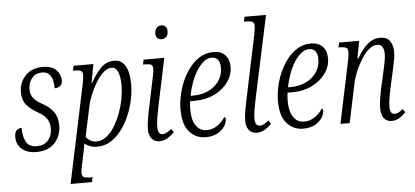

<svg xmlns="http://www.w3.org/2000/svg" viewBox="-60 -894 2743 1268"><g transform="rotate(-5 1311.0 -260.0)"><path d="M152 10Q92 10 57 -20.5Q22 -51 22 -101Q22 -135 38 -146.5Q54 -158 69 -158Q68 -103 87.5 -65.5Q107 -28 159 -28Q206 -28 233.5 -58Q261 -88 261 -138Q261 -174 243 -201.5Q225 -229 181 -252Q136 -278 110.5 -309Q85 -340 85 -391Q85 -457 127.5 -501.5Q170 -546 241 -546Q304 -546 332.5 -515.5Q361 -485 361 -447Q361 -423 347 -411Q333 -399 309 -399Q310 -426 304 -451.5Q298 -477 281.5 -493.5Q265 -510 235 -510Q193 -510 168 -480.5Q143 -451 143 -404Q143 -371 162 -347Q181 -323 220 -303Q267 -277 292.5 -242Q318 -207 318 -153Q318 -82 274.5 -36Q231 10 152 10Z M495 -405Q500 -427 502 -444Q504 -461 504 -470Q504 -491 492 -497.5Q480 -504 453 -504H439L447 -536H578L555 -411H558Q590 -471 627.5 -508.5Q665 -546 716 -546Q765 -546 790 -503.5Q815 -461 815 -380Q815 -333 804 -280Q793 -227 771.5 -176Q750 -125 718.5 -83Q687 -41 646.5 -15.5Q606 10 556 10Q530 10 509 2Q488 -6 472 -18Q471 -8 469 5.5Q467 19 464 31L447 113Q444 127 440.5 144Q437 161 437 173Q437 196 450 202Q463 208 490 208H508L501 240H359ZM555 -25Q590 -25 620 -48Q650 -71 674 -110Q698 -149 715.5 -195.5Q733 -242 742 -290.5Q751 -339 751 -380Q751 -433 738 -467Q725 -501 695 -501Q667 -501 640 -476.5Q613 -452 590 -413.5Q567 -375 550.5 -334.5Q534 -294 528 -263L485 -62Q494 -48 512 -36.5Q530 -25 555 -25Z M1042 -660Q1025 -660 1014 -669.5Q1003 -679 1003 -700Q1003 -724 1015 -737.5Q1027 -751 1047 -751Q1063 -751 1074 -741Q1085 -731 1085 -711Q1085 -683 1071.5 -671.5Q1058 -660 1042 -660ZM969 10Q936 10 917.5 -13Q899 -36 899 -75Q899 -104 905.5 -143Q912 -182 920 -218L963 -424Q966 -437 967.5 -449.5Q969 -462 969 -470Q969 -492 958 -498Q947 -504 920 -504H904L911 -536H1048L978 -203Q972 -175 967 -142Q962 -109 962 -85Q962 -35 993 -35Q1008 -35 1023 -43.5Q1038 -52 1053 -64L1068 -41Q1049 -22 1024 -6Q999 10 969 10Z M1275 10Q1211 10 1168 -38Q1125 -86 1125 -185Q1125 -230 1135.5 -280Q1146 -330 1167 -377Q1188 -424 1218.5 -462.5Q1249 -501 1288 -523.5Q1327 -546 1375 -546Q1424 -546 1451.5 -517.5Q1479 -489 1479 -439Q1479 -385 1446 -339Q1413 -293 1356 -264.5Q1299 -236 1227 -236H1193Q1191 -225 1190 -209Q1189 -193 1189 -182Q1189 -111 1215 -73.5Q1241 -36 1286 -36Q1327 -36 1359 -59.5Q1391 -83 1409 -112Q1417 -110 1417 -95Q1417 -75 1401.5 -50.5Q1386 -26 1354.5 -8Q1323 10 1275 10ZM1218 -271Q1274 -271 1318.5 -292.5Q1363 -314 1389 -352Q1415 -390 1415 -439Q1415 -474 1400.5 -492Q1386 -510 1360 -510Q1331 -510 1305.5 -489Q1280 -468 1258.5 -433Q1237 -398 1222 -356Q1207 -314 1199 -271Z M1614 10Q1581 10 1562.5 -13Q1544 -36 1544 -74Q1544 -103 1550.5 -140.5Q1557 -178 1565 -216L1654 -639Q1657 -655 1659 -671Q1661 -687 1661 -694Q1661 -715 1649 -721.5Q1637 -728 1611 -728H1592L1600 -760H1742L1623 -203Q1618 -176 1612 -142.5Q1606 -109 1606 -84Q1606 -35 1638 -35Q1652 -35 1667.5 -43.5Q1683 -52 1698 -64L1712 -41Q1695 -22 1669.5 -6Q1644 10 1614 10Z M1921 10Q1857 10 1814 -38Q1771 -86 1771 -185Q1771 -230 1781.5 -280Q1792 -330 1813 -377Q1834 -424 1864.5 -462.5Q1895 -501 1934 -523.5Q1973 -546 2021 -546Q2070 -546 2097.5 -517.5Q2125 -489 2125 -439Q2125 -385 2092 -339Q2059 -293 2002 -264.5Q1945 -236 1873 -236H1839Q1837 -225 1836 -209Q1835 -193 1835 -182Q1835 -111 1861 -73.5Q1887 -36 1932 -36Q1973 -36 2005 -59.5Q2037 -83 2055 -112Q2063 -110 2063 -95Q2063 -75 2047.5 -50.5Q2032 -26 2000.5 -8Q1969 10 1921 10ZM1864 -271Q1920 -271 1964.5 -292.5Q2009 -314 2035 -352Q2061 -390 2061 -439Q2061 -474 2046.5 -492Q2032 -510 2006 -510Q1977 -510 1951.5 -489Q1926 -468 1904.5 -433Q1883 -398 1868 -356Q1853 -314 1845 -271Z M2508 10Q2475 10 2457 -13.5Q2439 -37 2439 -79Q2439 -104 2443.5 -134.5Q2448 -165 2457 -209L2482 -320Q2486 -340 2493.5 -375.5Q2501 -411 2501 -437Q2501 -458 2492.5 -478.5Q2484 -499 2455 -499Q2427 -499 2400 -475.5Q2373 -452 2349.5 -414.5Q2326 -377 2309 -335.5Q2292 -294 2285 -259L2230 0H2169L2256 -415Q2259 -429 2261 -444.5Q2263 -460 2263 -470Q2263 -491 2250 -497.5Q2237 -504 2210 -504H2200L2207 -536H2340L2318 -419H2323Q2361 -483 2397.5 -513.5Q2434 -544 2479 -544Q2526 -544 2545 -513.5Q2564 -483 2564 -444Q2564 -417 2557.5 -386Q2551 -355 2546 -330L2517 -198Q2510 -166 2505.5 -137Q2501 -108 2501 -84Q2501 -35 2532 -35Q2546 -35 2559.5 -42.5Q2573 -50 2587 -62L2602 -39Q2584 -20 2561 -5Q2538 10 2508 10Z"/></g></svg>

Font: Noto Serif Condensed Light
Style: Italic
Weight: 300
Width: 3
Italic angle: -12°
Designer: Monotype Design Team
Foundry: Monotype Imaging Inc.
Version: Version 2.014; ttfautohint (v1.8.4.7-5d5b)